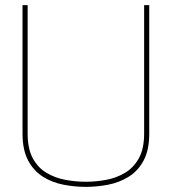

<svg xmlns="http://www.w3.org/2000/svg" viewBox="-20 -720 670 750"><path d="M68 -198V-700H88V-198Q88 -139 108 -102Q128 -65 161.5 -45Q195 -25 235.5 -17.5Q276 -10 315 -10Q355 -10 395 -17.5Q435 -25 468.5 -45Q502 -65 522.5 -102Q543 -139 543 -198V-700H563V-198Q563 -134 541 -93Q519 -52 482.5 -29.5Q446 -7 402.5 1.5Q359 10 315 10Q272 10 228 1.5Q184 -7 148 -29.5Q112 -52 90 -93Q68 -134 68 -198Z"/></svg>

Font: Georama Thin
Style: Regular
Weight: 100
Designer: Jean-Baptiste Levee
Foundry: Production Type
Version: Version 1.000